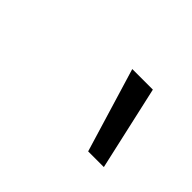

<svg xmlns="http://www.w3.org/2000/svg" viewBox="-47 -794 277 277"><g transform="rotate(45 91.5 -655.5)"><path d="M140 -591H172L143 -720H101Z"/></g></svg>

Font: Fixel Display 20240404 ExLight
Style: Italic
Weight: 200
Italic angle: -10°
Designer: AlfaBravo + MacPaw
Foundry: Kyrylo Tkachov, Marchela Mozhyna, Serhii Makarenko, Maria Weinstein, Zakhar Kryvoshyya
Version: Version 1.211;Glyphs 3.2 (3225)